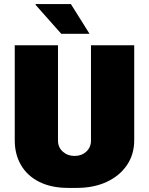

<svg xmlns="http://www.w3.org/2000/svg" viewBox="-20 -907 727 937"><path d="M312 10Q231 10 172.5 -19Q114 -48 83 -100.5Q52 -153 52 -222V-686H263V-221Q263 -188 286.5 -167Q310 -146 344 -146Q378 -146 401 -167Q424 -188 424 -221V-686H635V-222Q635 -153 599 -100.5Q563 -48 500 -19Q437 10 355 10ZM279 -742 153 -884 155 -887H326L417 -742Z"/></svg>

Font: Chivo Medium Black
Style: Regular
Weight: 900
Version: Version 2.002